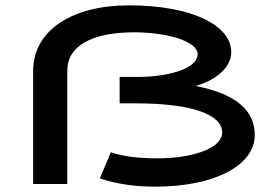

<svg xmlns="http://www.w3.org/2000/svg" viewBox="-20 -689 1040 719"><path d="M562 10C786 10 934 -71 934 -183C934 -276 864 -337 713 -367C797 -392 846 -441 846 -494C846 -594 699 -669 462 -669C254 -669 104 -578 104 -423V0H232V-425C232 -516 323 -568 482 -568C608 -568 720 -534 720 -486C720 -428 598 -401 500 -401H428V-302H488C702 -302 812 -259 812 -193C812 -131 694 -96 570 -96C512 -96 445 -101 395 -119L354 -21C416 0 484 10 562 10Z"/></svg>

Font: Inconsolata UltraExpanded
Style: Bold
Weight: 700
Width: 9
Monospace: yes
Designer: Raph Levien, Cyreal, Brenton Simpson
Foundry: Raph Levien, Cyreal, Google
Version: Version 3.100